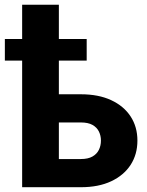

<svg xmlns="http://www.w3.org/2000/svg" viewBox="-32 -782 613 802"><path d="M153.8 -388.2H305.7Q379.9 -388.2 432.6 -363.5Q485.4 -338.9 513.7 -295.4Q542 -252 542 -194.8Q542 -137.2 513.7 -93.5Q485.4 -49.8 432.6 -24.9Q379.9 0 305.7 0H60.5V-762.2H213.9V-117.7H305.7Q335.9 -117.7 354.2 -128.2Q372.6 -138.7 381.1 -156.2Q389.6 -173.8 389.6 -194.8Q389.6 -215.3 381.1 -232.7Q372.6 -250 354.2 -260.3Q335.9 -270.5 305.7 -270.5H153.8ZM330.1 -619.1V-528.8H-11.7V-619.1Z"/></svg>

Font: Roboto ExtraBold
Style: Regular
Weight: 800
Designer: Christian Robertson
Foundry: Google
Version: Version 3.009; 2024